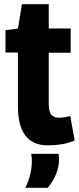

<svg xmlns="http://www.w3.org/2000/svg" viewBox="-20 -679 375 910"><path d="M207 10Q65 10 65 -175V-430H6V-536L65 -544L84 -659H211V-544H315V-429H211V-189Q211 -150 223 -135.5Q235 -121 260 -121Q282 -121 313 -129L334 -13Q300 1 267.5 5.5Q235 10 207 10ZM100 211Q116 179 123.5 146.5Q131 114 131 85Q131 75 130 66.5Q129 58 128 50H257Q260 61 260 72Q260 112 245 148Q230 184 206 211Z"/></svg>

Font: Georama SemiCondensed
Style: Bold
Weight: 700
Width: 4
Designer: Jean-Baptiste Levee
Foundry: Production Type
Version: Version 1.000